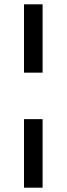

<svg xmlns="http://www.w3.org/2000/svg" viewBox="-20 -770 308 888"><path d="M91 -219H177V98H91ZM177 -434H91V-750H177Z"/></svg>

Font: Unbounded Light
Style: Regular
Weight: 300
Designer: Luke Prowse, Jean-Baptiste Morizot, Fátima Lázaro, Florian Runge
Foundry: NaN
Version: Version 1.700